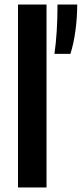

<svg xmlns="http://www.w3.org/2000/svg" viewBox="-20 -828 361 848"><path d="M59.5 0V-808H185.5V0ZM234 -808H321Q321 -749.5 313.2 -692.5Q305.5 -635.5 291 -590H220.5Q234 -685 234 -808Z"/></svg>

Font: Encode Sans Semi Condensed SmBd
Style: Regular
Weight: 600
Width: 4
Designer: Multiple Designers
Foundry: Impallari Type
Version: Version 2.000